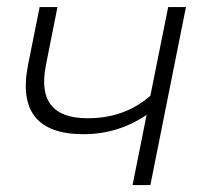

<svg xmlns="http://www.w3.org/2000/svg" viewBox="-20 -533 596 553"><path d="M515.6 -512.7 413.1 0H361.8L402.3 -202.1Q319.8 -146.5 220.7 -146.5Q21 -146.5 61 -347.2L94.2 -512.7H145.5L112.3 -345.7Q81.5 -192.4 232.4 -192.4Q339.4 -192.4 413.1 -257.3L464.4 -512.7Z"/></svg>

Font: Sansation Light
Style: Light Italic
Weight: 300
Designer: Bernd Montag
Version: Version 1.301